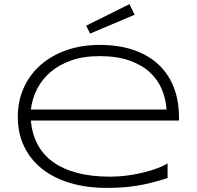

<svg xmlns="http://www.w3.org/2000/svg" viewBox="-20 -895 950 927"><path d="M789.1 -35.2Q748 -22.5 712.9 -13.4Q677.7 -4.4 643.6 1.2Q609.4 6.8 574 9.5Q538.6 12.2 496.1 12.2Q397.5 12.2 317.9 -11.7Q238.3 -35.6 182.4 -80.3Q126.5 -125 96.2 -188.5Q65.9 -252 65.9 -331.1Q65.9 -407.7 95 -471.7Q124 -535.6 176.3 -581.5Q228.5 -627.4 301.3 -652.8Q374 -678.2 461.9 -678.2Q553.2 -678.2 624.5 -653.8Q695.8 -629.4 744.6 -584Q793.5 -538.6 818.8 -473.9Q844.2 -409.2 844.2 -328.1V-313H128.9Q134.3 -250.5 160.2 -200.2Q186 -149.9 233.6 -114.7Q281.2 -79.6 350.8 -60.8Q420.4 -42 513.2 -42Q552.7 -42 593.3 -47.4Q633.8 -52.7 670.9 -61.8Q708 -70.8 738.8 -82.3Q769.5 -93.8 789.1 -106ZM784.2 -366.2Q780.8 -417.5 761.2 -464.1Q741.7 -510.7 702.9 -546.4Q664.1 -582 604.2 -603Q544.4 -624 460.9 -624Q382.3 -624 323.2 -603Q264.2 -582 223.1 -546.6Q182.1 -511.2 158.7 -464.6Q135.3 -418 128.9 -366.2ZM629.9 -823.7 415 -732.9 396 -771 605 -875Z"/></svg>

Font: Syncopate
Style: Regular
Weight: 400
Width: 7
Version: Version 001.001